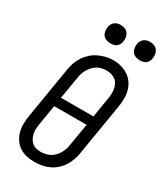

<svg xmlns="http://www.w3.org/2000/svg" viewBox="-233 -1037 968 1134"><g transform="rotate(30 251.5 -470.0)"><path d="M202 8Q174 8 147 2Q120 -4 98.5 -18.5Q77 -33 62 -55.5Q47 -78 40.5 -104Q34 -130 34.5 -158Q35 -186 40 -214L97 -559Q101 -584 109 -608Q117 -632 131.5 -654Q146 -676 166 -694Q186 -712 209.5 -723Q233 -734 257.5 -740Q282 -746 307 -746Q335 -746 361.5 -738.5Q388 -731 410 -716.5Q432 -702 447 -679.5Q462 -657 468.5 -631Q475 -605 474.5 -577Q474 -549 469 -521L412 -176Q408 -151 400 -127Q392 -103 378 -81Q364 -59 344 -41Q324 -23 300.5 -12Q277 -1 252 3.5Q227 8 202 8ZM370 -399 392 -532Q395 -549 396 -566Q397 -583 394 -599Q391 -615 384 -630Q377 -645 364.5 -654.5Q352 -664 336 -668.5Q320 -673 303 -673Q287 -673 271 -669.5Q255 -666 240.5 -657.5Q226 -649 214.5 -636.5Q203 -624 194.5 -609.5Q186 -595 181 -579.5Q176 -564 174 -548L149 -399ZM204 -62Q220 -62 236 -65.5Q252 -69 267 -77Q282 -85 294 -97.5Q306 -110 314.5 -125Q323 -140 328 -155.5Q333 -171 335 -187L360 -336H139L117 -203Q114 -186 113 -169Q112 -152 115 -136Q118 -120 125 -106Q132 -92 143.5 -81.5Q155 -71 171 -66.5Q187 -62 204 -62ZM441 -823Q426 -823 412 -828Q398 -833 389.5 -844.5Q381 -856 379 -870.5Q377 -885 379 -900Q381 -910 386.5 -920Q392 -930 401 -936.5Q410 -943 420 -945.5Q430 -948 441 -948Q456 -948 469.5 -942.5Q483 -937 491.5 -925.5Q500 -914 502 -899.5Q504 -885 502 -870Q500 -860 495 -850Q490 -840 481 -833.5Q472 -827 461.5 -825Q451 -823 441 -823ZM241 -823Q226 -823 212 -828Q198 -833 189.5 -844.5Q181 -856 179 -870.5Q177 -885 179 -900Q181 -910 186.5 -920Q192 -930 201 -936.5Q210 -943 220 -945.5Q230 -948 241 -948Q256 -948 269.5 -942.5Q283 -937 291.5 -925.5Q300 -914 302 -899.5Q304 -885 302 -870Q300 -860 295 -850Q290 -840 281 -833.5Q272 -827 261.5 -825Q251 -823 241 -823Z"/></g></svg>

Font: Iosevka Gothic
Style: Italic
Weight: 400
Italic angle: -9°
Monospace: yes
Designer: Belleve Invis
Foundry: Belleve Invis
Version: Version 15.5.1; ttfautohint (v1.8.4)